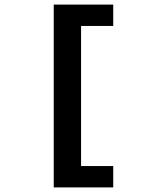

<svg xmlns="http://www.w3.org/2000/svg" viewBox="-20 -719 690 836"><path d="M214 97V-699H333V97ZM253 97V4H473V97ZM253 -606V-699H473V-606Z"/></svg>

Font: Azeret Mono Medium
Style: Regular
Weight: 500
Designer: Martin Vácha
Foundry: Displaay
Version: Version 1.002